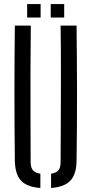

<svg xmlns="http://www.w3.org/2000/svg" viewBox="-20 -927 454 953"><path d="M53.7 -129.2Q51.7 -298.2 51.7 -464.6Q51.7 -631 53.7 -800H132.9Q131.8 -687.5 131.3 -574.5Q130.8 -461.6 131.4 -348.7Q131.9 -235.7 132.1 -122.8Q132.1 -95.7 142.9 -82.4Q153.7 -69 180.4 -64.6V6Q113.5 1.3 84.2 -30.7Q54.8 -62.7 53.7 -129.2ZM233.5 6V-64.6Q260.1 -69 270.4 -82.4Q280.8 -95.8 280.8 -122.8Q281.4 -235.7 281.9 -348.7Q282.4 -461.6 282.4 -574.5Q282.4 -687.5 280.8 -800H360Q362 -631 362.3 -464.6Q362.5 -298.2 360 -129.2Q359.3 -62.7 329.6 -30.7Q299.8 1.3 233.5 6ZM231.8 -840V-906.8H298.6V-840ZM114.8 -840V-906.8H181.6V-840Z"/></svg>

Font: Big Shoulders Stencil Text Thin
Style: Regular
Weight: 100
Designer: Patric King
Foundry: XO Type Co
Version: Version 2.001